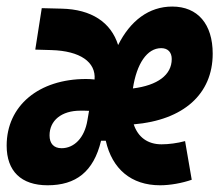

<svg xmlns="http://www.w3.org/2000/svg" viewBox="-42 -547 659 577"><path d="M443.4 -113.3C401.9 -113.3 372.6 -134.8 359.9 -173.3C509.3 -186 597.2 -264.2 597.2 -385.7C597.2 -474.6 552.2 -527.3 475.6 -527.3C405.8 -527.3 349.6 -484.9 313 -411.6C291.5 -480 232.9 -519 143.1 -521L83.5 -522.5L64 -397.9L112.3 -396.5C199.2 -394 246.6 -360.4 242.2 -308.1C233.9 -309.1 225.1 -309.6 216.8 -309.6C74.2 -309.6 -22 -229 -22 -109.4C-22 -32.7 21.5 9.8 101.1 9.8C186 9.8 239.3 -30.8 261.7 -124H275.9C294.9 -39.1 352.5 9.8 439 9.8C469.2 9.8 504.9 3.4 534.2 -6.8L514.2 -123C491.2 -116.7 464.8 -113.3 443.4 -113.3ZM225.6 -213.9 220.7 -185.5C211.9 -131.8 180.2 -101.6 143.1 -101.6C119.6 -101.6 106.9 -115.7 106.9 -140.1C106.9 -185.1 143.1 -214.4 199.2 -214.4C208.5 -214.4 217.8 -214.4 225.6 -213.9ZM357.4 -281.2C368.7 -355.5 399.9 -402.3 442.4 -402.3C462.9 -402.3 474.1 -389.6 474.1 -369.6C474.1 -321.8 431.6 -290.5 357.4 -281.2Z"/></svg>

Font: Cascadia Mono NF
Style: Bold Italic
Weight: 700
Italic angle: -10°
Monospace: yes
Designer: Aaron Bell
Foundry: Saja Typeworks
Version: Version 2404.023